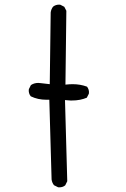

<svg xmlns="http://www.w3.org/2000/svg" viewBox="-20 -807 540 825"><path d="M234.4 -2Q250 -2 260.3 -10.7L269 -28.3L259.3 -377Q276.9 -375 284.7 -375Q308.1 -375 324.2 -378.4Q340.3 -381.8 353 -387.2L361.8 -404.3Q362.3 -407.2 362.3 -411.6Q362.3 -416 360.4 -422.4Q358.4 -428.7 354 -434.6Q325.2 -445.3 292 -445.3Q279.3 -445.3 261.2 -443.4L265.1 -760.7L256.3 -777.8L239.3 -786.6Q236.8 -787.1 234.4 -787.1Q218.8 -787.1 208 -778.3Q199.7 -767.6 197.8 -753.4L193.8 -445.3L155.8 -449.7Q149.9 -450.7 144.5 -450.7Q126.5 -450.7 112.8 -441.4L104 -423.8Q103.5 -420.9 103.5 -416.5Q103.5 -412.1 105.5 -405.5Q107.4 -398.9 112.3 -393.1Q142.6 -378.4 179.2 -378.4Q183.1 -378.4 191.9 -378.4L201.7 -35.6Q203.6 -22 211.9 -11.2L229.5 -2.4Q231.9 -2 234.4 -2Z"/></svg>

Font: Bakudai
Style: Light
Weight: 300
Version: Version 1.48